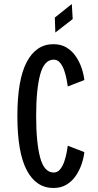

<svg xmlns="http://www.w3.org/2000/svg" viewBox="-20 -926 490 956"><path d="M246 10Q160 10 113.2 -78.5Q66.5 -167 66.5 -348Q66.5 -529 113.2 -617.5Q160 -706 246 -706Q284.5 -706 312.2 -688.8Q340 -671.5 358.2 -644.2Q376.5 -617 386.8 -586Q397 -555 400 -527.5L317.5 -495.5Q316 -507 312 -528.8Q308 -550.5 300.2 -573.8Q292.5 -597 279.5 -613Q266.5 -629 247.5 -629Q200 -629 180 -554.8Q160 -480.5 160 -348Q160 -215.5 180 -141.2Q200 -67 247.5 -67Q266.5 -67 279.5 -83Q292.5 -99 300.2 -122.2Q308 -145.5 312 -167.2Q316 -189 317.5 -200.5L400 -168.5Q397 -141 386.8 -110Q376.5 -79 358.2 -51.8Q340 -24.5 312.2 -7.2Q284.5 10 246 10ZM255.5 -764 253 -838.5 337.5 -906 342 -831Z"/></svg>

Font: Trispace Condensed
Style: Regular
Weight: 400
Width: 3
Designer: Tyler Finck
Foundry: Etcetera Type Company
Version: Version 1.210; ttfautohint (v1.8.3)